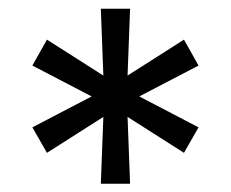

<svg xmlns="http://www.w3.org/2000/svg" viewBox="-20 -748 540 449"><path d="M215.8 -318.4 221.7 -474.6 89.8 -390.6 55.7 -450.2 194.3 -522.5 55.7 -594.7 89.8 -655.3 221.7 -571.3 215.8 -727.5H284.2L278.3 -571.3L410.2 -655.3L444.3 -594.7L305.7 -522.5L444.3 -450.2L410.2 -390.6L278.3 -474.6L284.2 -318.4Z"/></svg>

Font: Inter V
Style: Weight 400 Optical size 14.0
Weight: 400
Designer: Rasmus Andersson
Foundry: rsms
Version: Version 4.000;git-4fc901f